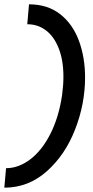

<svg xmlns="http://www.w3.org/2000/svg" viewBox="-72 -727 429 887"><path d="M-44 50Q14 50 68 9Q122 -32 161 -109Q200 -186 215 -289Q221 -334 221 -373Q221 -448 199.5 -503Q178 -558 140.5 -586.5Q103 -615 54 -615L62 -707Q148 -707 206 -661.5Q264 -616 292.5 -539Q321 -462 321 -369Q321 -247 275 -129Q229 -11 144 64.5Q59 140 -52 140Z"/></svg>

Font: Neutral Grotesk
Style: Italic
Weight: 400
Italic angle: -8°
Designer: Nawras Khrais
Foundry: Nawras Khrais
Version: Version 1.000